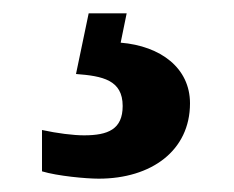

<svg xmlns="http://www.w3.org/2000/svg" viewBox="-20 -29 351 288"><path d="M128 239C207 239 265 197 265 126C265 73 221 40 161 35L170 -9H113L94 82C134 85 164 91 164 130C164 165 142 174 106 174C90 174 66 171 43 166V228C66 235 109 239 128 239Z"/></svg>

Font: Noto Serif Hebrew SemiCondensed ExtraBold
Style: Regular
Weight: 800
Width: 4
Designer: Monotype Design Team
Foundry: Monotype Imaging Inc.
Version: Version 2.004